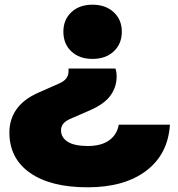

<svg xmlns="http://www.w3.org/2000/svg" viewBox="-20 -626 758 818"><path d="M477 -301Q477 -256 451 -219.5Q425 -183 363 -156L285 -122Q262 -113 251 -100.5Q240 -88 240 -71Q240 -40 268.5 -22Q297 -4 354 -4Q412 -4 445.5 -28.5Q479 -53 486 -95H704Q696 31 603 101.5Q510 172 353 172Q196 172 108 110.5Q20 49 20 -62Q20 -117 50 -160Q80 -203 143 -231L229 -269Q251 -278 261.5 -291Q272 -304 272 -323V-334H472Q475 -325 476 -316.5Q477 -308 477 -301ZM374 -606Q430 -606 464.5 -574Q499 -542 499 -491Q499 -439 464.5 -407Q430 -375 374 -375Q318 -375 284 -407Q250 -439 250 -491Q250 -542 284 -574Q318 -606 374 -606Z"/></svg>

Font: Unbounded ExtraBold
Style: Regular
Weight: 800
Designer: Luke Prowse, Jean-Baptiste Morizot, Fátima Lázaro, Florian Runge
Foundry: NaN
Version: Version 1.701;gftools[0.9.28.dev5+ged2979d]